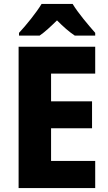

<svg xmlns="http://www.w3.org/2000/svg" viewBox="-20 -950 548 970"><path d="M347 -930H190C165 -888 111 -821 76 -784V-770H180C209 -790 235 -815 268 -847C300 -815 328 -790 358 -770H461V-784C425 -825 374 -885 347 -930ZM461 0V-137H238V-302H445V-438H238V-578H461V-714H74V0Z"/></svg>

Font: Noto Sans Thai Looped SemiCondensed ExtraBold
Style: Regular
Weight: 800
Width: 4
Designer: Sasikarn Vongin, Ben Mitchell
Foundry: The Fontpad Ltd
Version: Version 1.001